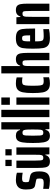

<svg xmlns="http://www.w3.org/2000/svg" viewBox="1068 -1852 791 2968"><g transform="rotate(-90 1464.0 -367.5)"><path d="M29 -8V-96Q77 -88 124 -88Q160 -88 174.5 -100.5Q189 -113 189 -146Q189 -173 186.5 -184.5Q184 -196 177 -200Q170 -204 153 -207L82 -221Q48 -227 33.5 -259Q19 -291 19 -364Q19 -446 56 -482Q93 -518 166 -518Q196 -518 227.5 -513.5Q259 -509 278 -502V-413Q231 -422 188 -422Q157 -422 144.5 -411Q132 -400 132 -368Q132 -343 134 -332.5Q136 -322 142 -318Q148 -314 162 -311L223 -299Q247 -294 263 -282.5Q279 -271 289 -241.5Q299 -212 299 -156Q299 -65 264.5 -28.5Q230 8 156 8Q125 8 88.5 3.5Q52 -1 29 -8Z M353 -171V-510H466V-224Q466 -160 469 -134.5Q472 -109 480.5 -101.5Q489 -94 510 -94Q534 -94 543.5 -107Q553 -120 555 -149.5Q557 -179 557 -254V-510H670V0H563L559 -62H552Q532 8 454 8Q411 8 389.5 -9.5Q368 -27 360.5 -64.5Q353 -102 353 -171ZM381 -680H478V-583H381ZM546 -680H642V-583H546Z M738 -255Q738 -360 747.5 -415.5Q757 -471 780.5 -494.5Q804 -518 851 -518Q888 -518 909.5 -502Q931 -486 940 -454H947V-743H1060V0H953L949 -61H941Q933 -23 909 -7.5Q885 8 853 8Q807 8 782.5 -14Q758 -36 748 -91.5Q738 -147 738 -255ZM943 -136Q947 -167 947 -259Q947 -345 943 -368Q939 -397 929 -406.5Q919 -416 898 -416Q875 -416 866 -407Q857 -398 854 -366.5Q851 -335 851 -255Q851 -175 854 -143.5Q857 -112 866 -103Q875 -94 899 -94Q919 -94 929 -102.5Q939 -111 943 -136Z M1138 -743H1251V0H1138Z M1328 -743H1442V-611H1328ZM1329 -510H1442V0H1329Z M1510 -255Q1510 -357 1522 -412.5Q1534 -468 1565.5 -493Q1597 -518 1658 -518Q1715 -518 1752 -506V-416Q1723 -422 1691 -422Q1659 -422 1646 -411.5Q1633 -401 1628 -367.5Q1623 -334 1623 -255Q1623 -175 1628 -141.5Q1633 -108 1646.5 -98Q1660 -88 1692 -88Q1726 -88 1754 -94V-5Q1709 8 1659 8Q1595 8 1563 -19.5Q1531 -47 1520.5 -101.5Q1510 -156 1510 -255Z M1927 -743V-452H1934Q1955 -518 2031 -518Q2074 -518 2095 -500.5Q2116 -483 2123.5 -445.5Q2131 -408 2131 -339V0H2018V-286Q2018 -351 2015.5 -376Q2013 -401 2004.5 -408.5Q1996 -416 1974 -416Q1950 -416 1940.5 -403Q1931 -390 1929 -360.5Q1927 -331 1927 -256V0H1814V-743Z M2507 -221H2309Q2309 -157 2313.5 -131.5Q2318 -106 2333.5 -97Q2349 -88 2388 -88Q2434 -88 2498 -94V-6Q2474 0 2436 4Q2398 8 2362 8Q2285 8 2250 -18Q2215 -44 2205.5 -96Q2196 -148 2196 -254Q2196 -360 2205 -412Q2214 -464 2248.5 -491Q2283 -518 2357 -518Q2430 -518 2461 -493Q2492 -468 2499.5 -418Q2507 -368 2507 -255ZM2309 -298H2402V-304Q2402 -360 2398.5 -384Q2395 -408 2386.5 -415Q2378 -422 2357 -422Q2334 -422 2325 -414.5Q2316 -407 2312.5 -382Q2309 -357 2309 -298Z M2682 -510 2686 -448H2694Q2714 -518 2792 -518Q2835 -518 2856 -500.5Q2877 -483 2884.5 -445.5Q2892 -408 2892 -339V0H2779V-286Q2779 -351 2776.5 -376Q2774 -401 2765.5 -408.5Q2757 -416 2735 -416Q2711 -416 2701.5 -403Q2692 -390 2690 -360.5Q2688 -331 2688 -256V0H2575V-510Z"/></g></svg>

Font: Saira ExtraCondensed
Style: Bold
Weight: 700
Width: 2
Designer: Hector Gatti with collaboration of the Omnibus-Type team
Foundry: Omnibus-Type
Version: Version 0.072; ttfautohint (v1.8)